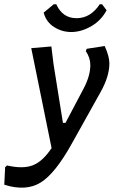

<svg xmlns="http://www.w3.org/2000/svg" viewBox="-104 -682 538 897"><path d="M373 -662 394 -634Q369 -587 324 -560.5Q279 -534 234 -532.5Q189 -531 150.5 -554.5Q112 -578 100 -623L147 -662H159Q188 -597 253.5 -597Q319 -597 362 -662ZM136 -465 146 -383 190 -108H202L287 -269Q318 -328 318 -378Q318 -412 297 -443L301 -454L385 -467Q407 -419 407 -386Q407 -325 366 -252L232 -12Q154 129 85.5 171Q17 213 -84 181L-80 99L-71 91Q2 108 48.5 90.5Q95 73 137 10L42 -457Z"/></svg>

Font: Alegreya Sans SC Medium
Style: Italic
Weight: 500
Italic angle: -7°
Designer: Juan Pablo del Peral
Foundry: Huerta Tipografica
Version: Version 2.007